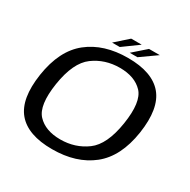

<svg xmlns="http://www.w3.org/2000/svg" viewBox="-174 -954 1116 1125"><g transform="rotate(30 384.0 -391.5)"><path d="M320 5Q483.5 5 587.5 -77.8Q691.5 -160.5 718.5 -337.5Q745 -514 674.8 -597.5Q604.5 -681 440.5 -681Q277 -681 173 -598.2Q69 -515.5 42 -337.5Q15.5 -161.5 85.8 -78.2Q156 5 320 5ZM333 -68.5Q232 -68.5 179 -125Q126 -181.5 150 -337.5Q174.5 -494.5 250.8 -550.8Q327 -607 427.5 -607Q528.5 -607 581.8 -550.8Q635 -494.5 610.5 -337.5Q586 -181 509.8 -124.8Q433.5 -68.5 333 -68.5ZM432.5 -712H484.5L592 -788H519ZM313 -712H365L469.5 -788H398.5Z"/></g></svg>

Font: Anybody SemiExpanded
Style: Italic
Weight: 400
Width: 6
Italic angle: -10°
Version: Version 1.113;gftools[0.9.25]